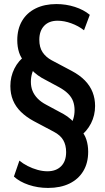

<svg xmlns="http://www.w3.org/2000/svg" viewBox="-20 -735 518 945"><path d="M216.5 190Q166 190 121 174.8Q76 159.5 48.5 134L75.5 55.5Q92.5 70 116 82Q139.5 94 164.8 101Q190 108 213.5 108Q256 108 280.8 83.2Q305.5 58.5 305.5 13.5Q305.5 -20.5 291.5 -45Q277.5 -69.5 245 -86.5L146 -139Q109 -159 83 -184.5Q57 -210 44 -241.5Q31 -273 31 -311.5Q31 -357.5 50.8 -397.2Q70.5 -437 108.5 -464.5L100 -433.5Q82.5 -450 73.8 -477.2Q65 -504.5 65 -537Q65 -592 88.5 -632Q112 -672 155.5 -693.5Q199 -715 257.5 -715Q305 -715 348.5 -701Q392 -687 422 -662L393.5 -586Q366 -607.5 331 -620.2Q296 -633 263.5 -633Q221 -633 197.2 -607.8Q173.5 -582.5 173.5 -539.5Q173.5 -502 189.5 -478Q205.5 -454 234 -438.5L333 -386Q372.5 -365 398 -338.8Q423.5 -312.5 435.8 -281Q448 -249.5 448 -213.5Q448 -167.5 428 -128Q408 -88.5 370.5 -60.5L379 -91.5Q396.5 -75 405.2 -47.5Q414 -20 414 12Q414 67 390 107Q366 147 321.8 168.5Q277.5 190 216.5 190ZM132 -332.5Q132 -308 140 -288Q148 -268 164.8 -250.5Q181.5 -233 208.5 -219L293 -173.5Q312.5 -162.5 330 -146.8Q347.5 -131 357.5 -115.5L322 -112.5Q335 -131 341 -150.8Q347 -170.5 347 -192.5Q347 -216.5 339.8 -236.5Q332.5 -256.5 315.2 -273.8Q298 -291 270.5 -306L186 -351.5Q165.5 -363.5 148.8 -378.5Q132 -393.5 121.5 -409.5L157 -412.5Q144.5 -396 138.2 -375.2Q132 -354.5 132 -332.5Z"/></svg>

Font: Nunito Sans 12pt ExtraLight Condensed
Style: Regular
Weight: 200
Width: 3
Version: Version 3.101;gftools[0.9.27]